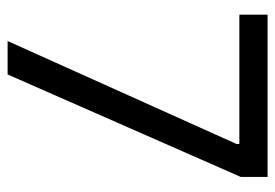

<svg xmlns="http://www.w3.org/2000/svg" viewBox="-132 -608 740 517"><g transform="rotate(90 238.5 -350.0)"><path d="M91 0H181L457 -628V-700H20V-624H368V-616Z"/></g></svg>

Font: Fixel Text Regular
Style: Regular
Weight: 400
Width: 4
Designer: AlfaBravo + MacPaw
Foundry: Kyrylo Tkachov, Marchela Mozhyna, Serhii Makarenko, Maria Weinstein, Zakhar Kryvoshyya
Version: Version 1.211